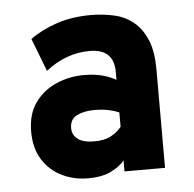

<svg xmlns="http://www.w3.org/2000/svg" viewBox="-40 -752 525 519"><g transform="rotate(-5 222.5 -492.5)"><path d="M179 -273Q140.5 -273 108.2 -288.8Q76 -304.5 56.2 -335.5Q36.5 -366.5 36.5 -412Q36.5 -460 59.2 -491Q82 -522 117.2 -537Q152.5 -552 191 -552Q219.5 -552 240.8 -546.5Q262 -541 278.5 -531.5V-553Q278.5 -582 264 -598Q247.5 -615.5 213 -615.5Q148.5 -615.5 93.5 -572L59 -661.5Q89 -683.5 130.8 -697.8Q172.5 -712 225.5 -712Q257 -712 289 -704.8Q321 -697.5 345 -675.5Q365 -657 376.8 -626.8Q388.5 -596.5 388.5 -550.5V-283H278.5V-313Q267 -298 242.5 -285.5Q218 -273 179 -273ZM204.5 -371Q231.5 -371 249.2 -380.2Q267 -389.5 278.5 -404V-443Q249 -455.5 213 -455.5Q184 -455.5 164.5 -446Q145 -436.5 145 -412Q145 -393.5 159.8 -382.2Q174.5 -371 204.5 -371Z"/></g></svg>

Font: Overpass ExtraBold
Style: Regular
Weight: 800
Designer: Delve Withrington, Dave Bailey, Thomas Jockin
Foundry: Delve Fonts LLC
Version: Version 4.000; ttfautohint (v1.8.3)